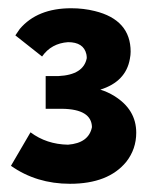

<svg xmlns="http://www.w3.org/2000/svg" viewBox="-20 -694 388 470"><path d="M151.4 -244.1Q245.1 -244.1 289.1 -297.9Q313.5 -329.1 313.5 -369.1Q313.5 -425.8 259.8 -459Q244.1 -468.8 225.6 -474.6Q288.1 -494.1 297.9 -549.8Q299.8 -559.6 299.8 -567.4Q299.8 -645.5 211.9 -667Q184.6 -673.8 154.3 -673.8Q71.3 -673.8 28.3 -623Q22.5 -615.2 17.6 -607.4L83 -555.7Q105.5 -587.9 146.5 -590.8Q184.6 -590.8 191.4 -561.5Q192.4 -556.6 192.4 -551.8Q184.6 -510.7 123 -507.8H91.8V-427.7H131.8Q204.1 -426.8 205.1 -382.8Q197.3 -343.8 146.5 -339.8Q93.8 -340.8 54.7 -370.1L6.8 -288.1Q69.3 -244.1 151.4 -244.1Z"/></svg>

Font: Yaldevi Colombo
Style: Bold
Weight: 700
Designer: Sol Matas, Denzil Rajitha, Kosala Senevirathne and Pathum Egodawatta
Foundry: Mooniak
Version: Version 1.020 ; ttfautohint (v1.6)